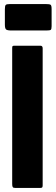

<svg xmlns="http://www.w3.org/2000/svg" viewBox="-20 -925 274 945"><path d="M4 -804V-879Q4 -896 8 -900.5Q12 -905 28 -905H206Q224 -905 229 -901.5Q234 -898 234 -880V-796Q234 -781 229.5 -778Q225 -775 209 -775H35Q16 -775 10 -780Q4 -785 4 -804ZM51 -700H179Q190 -700 190 -687V-13Q190 -6 188 -3Q186 0 178 0H55Q45 0 42.5 -4.5Q40 -9 40 -20V-689Q40 -696 42 -698Q44 -700 51 -700Z"/></svg>

Font: Railroad Gothic CC
Style: Bold
Weight: 700
Designer: indestructible type*
Foundry: Cowboy Collective
Version: Version 1.000